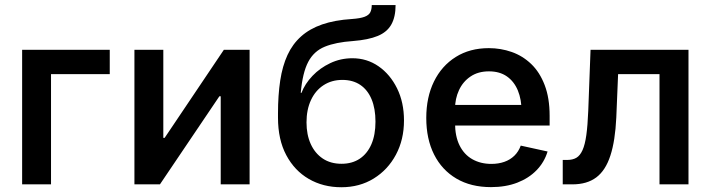

<svg xmlns="http://www.w3.org/2000/svg" viewBox="-20 -748 2883 779"><path d="M425.3 -545.9V-447.3H187V0H69.8V-545.9Z M992.7 0H875.5V-357.4H870.1L628.9 0H525.4V-545.9H642.6V-188.5H647.9L888.2 -545.9H992.7Z M1364.7 11.7Q1291 11.7 1232.9 -22Q1174.8 -55.7 1141.4 -118.7Q1107.9 -181.6 1107.9 -270.5V-288.1Q1107.9 -361.8 1116.9 -421.1Q1126 -480.5 1146.5 -524.9Q1167 -569.3 1201.7 -600.3Q1236.3 -631.3 1287.1 -648.9Q1337.9 -666.5 1407.7 -670.9Q1441.9 -673.3 1459.2 -679.9Q1476.6 -686.5 1482.4 -698.2Q1488.3 -710 1488.3 -727.5H1585Q1585 -679.2 1567.6 -648.4Q1550.3 -617.7 1512.5 -602.1Q1474.6 -586.4 1412.1 -581.5Q1342.3 -576.7 1297.9 -558.6Q1253.4 -540.5 1230.5 -496.8Q1207.5 -453.1 1200.2 -371.1H1203.1Q1217.3 -408.2 1247.8 -440.2Q1278.3 -472.2 1320.1 -491.9Q1361.8 -511.7 1409.7 -511.7Q1468.8 -511.7 1515.9 -479Q1563 -446.3 1591.1 -389.4Q1619.1 -332.5 1619.1 -259.3Q1619.1 -181.6 1586.4 -120.4Q1553.7 -59.1 1496.3 -23.7Q1439 11.7 1364.7 11.7ZM1365.7 -83.5Q1408.7 -83.5 1439.5 -104Q1470.2 -124.5 1486.8 -162.6Q1503.4 -200.7 1503.4 -254.4Q1503.4 -307.6 1487.5 -345.5Q1471.7 -383.3 1441.7 -403.6Q1411.6 -423.8 1369.1 -423.8Q1325.7 -423.8 1292.7 -402.3Q1259.8 -380.9 1241.7 -342Q1223.6 -303.2 1223.6 -251.5Q1223.6 -201.7 1240.7 -163.8Q1257.8 -126 1289.6 -104.7Q1321.3 -83.5 1365.7 -83.5Z M1972.2 11.2Q1890.6 11.2 1831.8 -23.4Q1772.9 -58.1 1741.2 -121.1Q1709.5 -184.1 1709.5 -269.5Q1709.5 -353.5 1740.7 -417.2Q1772 -481 1829.1 -516.8Q1886.2 -552.7 1963.4 -552.7Q2011.7 -552.7 2056.2 -537.1Q2100.6 -521.5 2135.3 -488.3Q2169.9 -455.1 2189.9 -402.8Q2210 -350.6 2210 -277.8V-238.8H1769V-322.3H2150.9L2096.2 -295.9Q2096.2 -344.2 2081.1 -380.9Q2065.9 -417.5 2036.6 -438Q2007.3 -458.5 1963.9 -458.5Q1919.9 -458.5 1889.2 -437.7Q1858.4 -417 1842.3 -382.3Q1826.2 -347.7 1826.2 -306.6V-249.5Q1826.2 -195.3 1844.5 -158.2Q1862.8 -121.1 1896.2 -102.1Q1929.7 -83 1973.6 -83Q2002.4 -83 2026.1 -91.3Q2049.8 -99.6 2066.9 -116.2Q2084 -132.8 2092.8 -157.2L2201.7 -133.3Q2188.5 -89.8 2157 -57.4Q2125.5 -24.9 2078.6 -6.8Q2031.7 11.2 1972.2 11.2Z M2263.2 0V-99.1H2281.7Q2303.7 -99.1 2318.6 -107.9Q2333.5 -116.7 2343.5 -138.9Q2353.5 -161.1 2358.9 -200Q2364.3 -238.8 2366.7 -298.3L2376 -545.9H2773.4V0H2655.8V-447.3H2487.8L2480.5 -271Q2476.1 -176.8 2456.5 -116.7Q2437 -56.6 2399.4 -28.3Q2361.8 0 2302.2 0Z"/></svg>

Font: Inter Cardless
Style: Medium
Weight: 500
Designer: Rasmus Andersson
Foundry: rsms
Version: Version 4.001;git-9221beed3